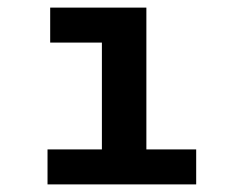

<svg xmlns="http://www.w3.org/2000/svg" viewBox="-20 -485 640 505"><path d="M105 0V-92H248V-373H112V-465H365V-92H496V0Z"/></svg>

Font: Inconsolata Expanded Bold
Style: Regular
Weight: 700
Width: 7
Monospace: yes
Designer: Raph Levien, Cyreal, Brenton Simpson
Foundry: Raph Levien, Cyreal, Google
Version: Version 3.001; ttfautohint (v1.8.2.53-6de2)